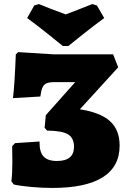

<svg xmlns="http://www.w3.org/2000/svg" viewBox="-20 -915 629 947"><path d="M570 -197Q570 -93 486.5 -40.5Q403 12 238 12Q186 12 132.5 7Q79 2 48 -5L36 -21Q41 -58 41 -117Q41 -164 40 -194L54 -209L175 -217Q174 -166 194.5 -143.5Q215 -121 261 -121Q345 -121 345 -191Q345 -234 316 -252Q287 -270 212 -271L200 -285L206 -347L351 -510H252Q224 -510 210.5 -504.5Q197 -499 190 -484.5Q183 -470 179 -439L44 -431Q52 -495 58 -647L70 -658L244 -647H538L563 -583L374 -376Q476 -360 523 -317Q570 -274 570 -197ZM114 -826 149 -888 172 -895Q219 -875 304 -844Q356 -863 435 -895L458 -888L494 -826Q442 -788 387.5 -744.5Q333 -701 317 -688H290Q274 -701 220 -744.5Q166 -788 114 -826Z"/></svg>

Font: Alegreya SC Black
Style: Regular
Weight: 900
Designer: Juan Pablo del Peral
Foundry: Huerta Tipografica
Version: Version 2.007; ttfautohint (v1.6)